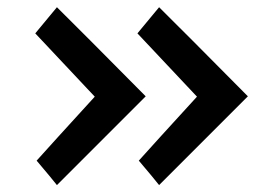

<svg xmlns="http://www.w3.org/2000/svg" viewBox="-20 -582 784 545"><path d="M84 -126Q125 -171.9 249 -307.6Q207 -352.5 80.1 -487.3Q95.7 -505.9 141.6 -561.5Q205.1 -499 393.6 -308.6Q331.1 -246.1 141.6 -56.6Q127.9 -74.2 84 -126ZM374 -126Q415 -171.9 539.1 -307.6Q497.1 -352.5 370.1 -487.3Q385.7 -505.9 431.6 -561.5Q495.1 -499 683.6 -308.6Q621.1 -246.1 431.6 -56.6Q418 -74.2 374 -126Z"/></svg>

Font: Alata=Ham
Style: Regular
Weight: 400
Designer: Spyros Zevelakis, Eben Sorkin
Version: Version 1.004